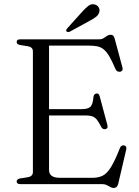

<svg xmlns="http://www.w3.org/2000/svg" viewBox="-20 -890 670 928"><path d="M187.5 -362.5H374.5Q405.5 -362.5 417.2 -374.2Q429 -386 431.5 -420Q432.5 -428 435.8 -432.2Q439 -436.5 445.5 -438Q458 -440.5 462 -424L499 -285.5Q501 -277.5 499 -272.5Q497 -267.5 490 -266Q484 -264.5 478.5 -267Q473 -269.5 469.5 -276Q458 -299.5 448.2 -311.5Q438.5 -323.5 426 -327.8Q413.5 -332 395 -332H187.5ZM60.5 -687Q60.5 -693.5 64.8 -696.8Q69 -700 78.5 -700H459.5Q472.5 -700 481.2 -705.8Q490 -711.5 497.5 -716.8Q505 -722 514 -722Q522.5 -722 527 -717.8Q531.5 -713.5 534.5 -702.5L572 -563Q574 -555.5 571.5 -550.5Q569 -545.5 562 -543.5Q554.5 -542 548.2 -545Q542 -548 538 -556.5Q522 -594 509 -616.5Q496 -639 482.2 -650.5Q468.5 -662 451.5 -665.8Q434.5 -669.5 410.5 -669.5H217V-69Q217 -49.5 230 -40Q243 -30.5 271.5 -30.5H425Q455.5 -30.5 476.2 -40.8Q497 -51 516.2 -82Q535.5 -113 560 -175.5Q563 -182.5 567.8 -185.2Q572.5 -188 578.5 -187.5Q586 -186.5 589 -181.2Q592 -176 590 -167L551.5 -2Q548.5 9 543.2 13.8Q538 18.5 529 18.5Q521 18.5 513.2 14Q505.5 9.5 496.5 4.8Q487.5 0 475.5 0H78.5Q69 0 64.8 -3.5Q60.5 -7 60.5 -13Q60.5 -24 76.5 -27.5L114.5 -33.5Q126.5 -35.5 132.8 -41.8Q139 -48 139 -58V-642Q139 -652 132.8 -658.2Q126.5 -664.5 114.5 -666.5L76.5 -672.5Q60.5 -676 60.5 -687ZM377.5 -833.5Q394 -852 407.8 -862.2Q421.5 -872.5 437.5 -868.5Q451 -865 457 -854.2Q463 -843.5 460 -832Q456.5 -818.5 444.8 -809.2Q433 -800 415.5 -790.5L317.5 -737Q313.5 -735 309 -735.2Q304.5 -735.5 301.5 -738Q298.5 -742 300.2 -745.8Q302 -749.5 305 -753Z"/></svg>

Font: Fraunces Light
Style: Regular
Weight: 300
Version: Version 1.000;[b76b70a41]